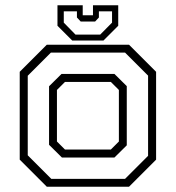

<svg xmlns="http://www.w3.org/2000/svg" viewBox="-20 -710 668 730"><path d="M158 0 55 -103V-437L158 -540H470.5L573.5 -437V-103L470.5 0ZM175 -30H455.5L543 -117.5V-422.5L455.5 -510H173.5L85.5 -422V-119.5ZM215.5 -111 166.5 -159.5V-382L214 -429H415L462 -382.5V-157.5L415 -111ZM227 -141.5H401.5L432 -172V-368L401.5 -398.5H227L196.5 -368V-172ZM254.5 -556 198.5 -612V-690H294.5V-652H333.5V-690H429.5V-612L373.5 -556ZM267 -578.5H361L406 -624V-667H356V-643.5L341.5 -628H287L272.5 -643.5V-667H222.5V-624Z"/></svg>

Font: Tourney Thin Light
Style: Regular
Weight: 300
Version: Version 1.015